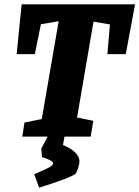

<svg xmlns="http://www.w3.org/2000/svg" viewBox="-20 -631 644 887"><path d="M561 -381H476L488 -518L412 -531L336 -88L411 -73L399 0H278L271 39Q306 53 326.5 72.5Q347 92 347 115Q347 127 341.5 144Q336 161 329 172Q302 192 161 236L138 174Q187 153 206 143Q225 133 225 124Q225 110 174 95L171 55L200 0H83L93 -65L173 -81L251 -533L169 -519L141 -381H57L80 -611H604Z"/></svg>

Font: Grenze ExtraBold
Style: Italic
Weight: 800
Italic angle: -10°
Designer: Renata Polastri
Foundry: Omnibus-Type
Version: Version 1.002; ttfautohint (v1.8)